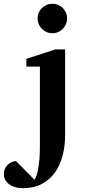

<svg xmlns="http://www.w3.org/2000/svg" viewBox="-110 -760 454 1011"><path d="M232.9 -46.9Q232.9 7.8 219.7 59.1Q206.5 110.4 178.2 149.9Q150.9 187 109.4 209Q67.9 231 9.8 231Q-10.3 231 -28.3 226.1Q-46.4 221.2 -60.1 211.4Q-73.7 201.7 -81.8 187.5Q-89.8 173.3 -89.8 154.8Q-89.8 141.6 -84.7 129.9Q-79.6 118.2 -70.8 109.1Q-62 100.1 -50.3 94.5Q-38.6 88.9 -25.9 87.9L71.8 187Q77.6 177.7 82 164.8Q86.4 151.9 89.4 137.2Q92.3 122.6 94.2 107.2Q96.2 91.8 97.7 77.1Q100.1 43 100.1 4.9V-409.2H28.8V-450.2L182.1 -500H232.9ZM243.2 -663.1Q243.2 -647 237.1 -632.8Q231 -618.7 220.7 -607.9Q210.4 -597.2 196.3 -591.1Q182.1 -585 166 -585Q149.9 -585 135.7 -591.1Q121.6 -597.2 110.8 -607.9Q100.1 -618.7 94 -632.8Q87.9 -647 87.9 -663.1Q87.9 -679.2 94 -693.4Q100.1 -707.5 110.8 -717.8Q121.6 -728 135.7 -734.1Q149.9 -740.2 166 -740.2Q182.1 -740.2 196.3 -734.1Q210.4 -728 220.7 -717.8Q231 -707.5 237.1 -693.4Q243.2 -679.2 243.2 -663.1Z"/></svg>

Font: Charis SIL APac
Style: Bold
Weight: 700
Foundry: SIL International
Version: Version 5.000